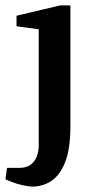

<svg xmlns="http://www.w3.org/2000/svg" viewBox="-31 -521 370 709"><path d="M89 168Q74 168 46.5 161.5Q19 155 -11 141L-5 99H40Q67 99 83 86.5Q99 74 105.5 55Q112 36 112 19V-413L30 -424V-463L191 -501H229V-56Q229 29 209.5 78Q190 127 158 147.5Q126 168 89 168Z"/></svg>

Font: Manuale SemiBold
Style: Regular
Weight: 600
Version: Version 1.002